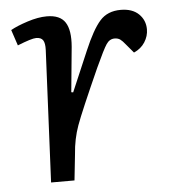

<svg xmlns="http://www.w3.org/2000/svg" viewBox="-43 -562 553 603"><g transform="rotate(-5 233.0 -260.5)"><path d="M113.8 -416Q114.7 -437.5 108.6 -446.8Q102.5 -456.1 86.9 -456.1Q72.8 -456.1 27.8 -438L11.2 -487.8Q30.8 -499 64.7 -510Q98.6 -521 126 -521Q168 -521 184.1 -495.8Q200.2 -470.7 195.8 -418.9L182.1 -276.9L188 -275.9L242.2 -402.8Q269.5 -467.3 293.5 -494.1Q317.4 -521 358.9 -521Q395.5 -521 415.8 -501.5Q436 -481.9 436 -453.1Q436 -431.6 423.8 -412.6Q411.6 -393.6 389.2 -383.8L366.2 -411.1Q356.9 -422.9 349.9 -428Q342.8 -433.1 332 -433.1Q316.4 -433.1 306.2 -418Q295.9 -402.8 270 -346.2Q210.4 -213.4 195.3 -171.6Q180.2 -129.9 176.8 -82L168 0H94.2Z"/></g></svg>

Font: Literata Book
Style: Italic
Weight: 400
Italic angle: -3°
Designer: Latin by Veronika Burian and Jose Scaglione. Greek by Irene Vlachou. Cyrillic by Vera Evstafieva
Foundry: TypeTogether
Version: Version 1.003;PS 001.003;hotconv 1.0.88;makeotf.lib2.5.64775